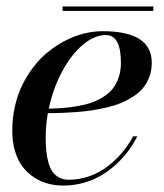

<svg xmlns="http://www.w3.org/2000/svg" viewBox="-20 -567 510 597"><path d="M174.6 -546.9H456.8V-533H174.6ZM122.1 -139.9Q122.1 -116.2 123.9 -97.7Q125.7 -79.1 130.5 -61.8Q135.3 -44.4 143.2 -33.1Q151.1 -21.7 163.9 -14.9Q176.8 -8.1 194.1 -8.1Q226.8 -8.1 257.8 -19Q288.8 -30 313.8 -49.1Q338.9 -68.1 359.1 -91.8Q379.4 -115.5 394 -143.1H407Q394.8 -119.1 378.8 -97.5Q362.8 -75.9 341.1 -56Q319.3 -36.1 294.8 -21.6Q270.3 -7.1 239.7 1.5Q209.2 10 177 10Q152.1 10 129.3 4Q106.4 -2 86.1 -15.3Q65.7 -28.6 50.7 -48.1Q35.6 -67.6 26.9 -96.3Q18.1 -125 18.1 -159.9Q18.1 -200.2 26.7 -237.8Q35.4 -275.4 50.9 -305.9Q66.4 -336.4 87.4 -362.9Q108.4 -389.4 133.4 -408.8Q158.4 -428.2 186 -442.1Q213.6 -456.1 242.3 -463Q271 -470 299.1 -470Q451.9 -470 451.9 -372.1Q451.9 -348.4 444.5 -328.4Q437 -308.3 424.9 -293.6Q412.8 -278.8 394.3 -266.8Q375.7 -254.9 356.3 -246.8Q336.9 -238.8 312 -232.9Q287.1 -227.1 265.4 -223.8Q243.7 -220.5 217 -218.5Q190.4 -216.6 171.1 -215.9Q151.9 -215.3 128.7 -215.1Q122.1 -176.3 122.1 -139.9ZM309.1 -458Q273.4 -458 237.2 -427.4Q200.9 -396.7 172.9 -344.1Q144.8 -291.5 131.6 -229.2Q156.2 -229.7 176.9 -231.3Q197.5 -232.9 221.3 -237.1Q245.1 -241.2 263.7 -247.7Q282.2 -254.2 300.2 -265.1Q318.1 -276.1 329.8 -290.5Q341.6 -304.9 348.8 -325.7Q356 -346.4 356 -372.1Q356 -458 309.1 -458Z"/></svg>

Font: Bodoni* 16
Style: Italic
Weight: 400
Italic angle: -13°
Version: Version 2.000